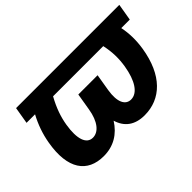

<svg xmlns="http://www.w3.org/2000/svg" viewBox="-88 -823 1110 1110"><g transform="rotate(-45 467.5 -267.5)"><path d="M935.4 -545.5H91.3L73.9 -442.5H143.5C114.3 -388.5 94.1 -331 83.8 -270.6C51.5 -84.5 120.4 9.9 253.9 9.9C334.5 9.9 396.3 -28.1 438.6 -95.2C458.5 -28.1 507.8 9.9 587.7 9.9C721.2 9.9 821.4 -84.5 851.2 -270.6C860.8 -331 859.7 -388.5 848.4 -442.5H918ZM229 -271.3C237.9 -325.6 256 -379.6 290.8 -442.5H701C714.8 -379.6 714.8 -325.6 706 -271.3C689.6 -171.2 649.9 -110.1 596.9 -110.1C550.8 -110.1 527.7 -156.6 541.5 -242.2L558.9 -346.6H401.3L383.9 -242.2C370 -156.6 331 -110.1 284.8 -110.1C232.2 -110.1 212.7 -171.2 229 -271.3Z"/></g></svg>

Font: Margiela Sans
Style: Bold Italic
Weight: 700
Italic angle: -9.39999°
Designer: Stefan Endress, Andreas Faust
Version: Version 1.100;FEAKit 1.0